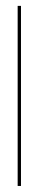

<svg xmlns="http://www.w3.org/2000/svg" viewBox="-20 -616 143 636"><path d="M38.5 0H49.5V-596.5H38.5Z"/></svg>

Font: Anybody Thin Condensed
Style: Regular
Weight: 100
Width: 3
Version: Version 1.113;gftools[0.9.25]